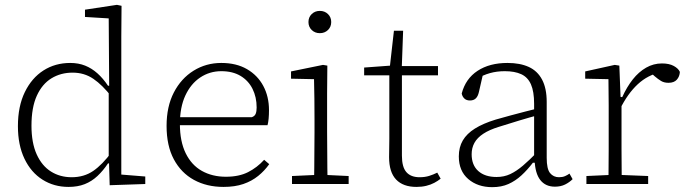

<svg xmlns="http://www.w3.org/2000/svg" viewBox="-20 -760 2845 793"><path d="M263 12Q203 12 155.5 -18Q108 -48 81 -104.5Q54 -161 54 -239Q54 -321 82.5 -379.5Q111 -438 159.5 -469Q208 -500 270 -500Q304 -500 331.5 -489Q359 -478 382.5 -457Q406 -436 426 -406H447L442 -359Q403 -409 365.5 -434.5Q328 -460 280 -460Q231 -460 192.5 -436.5Q154 -413 132 -364.5Q110 -316 110 -241Q110 -170 131.5 -122.5Q153 -75 190.5 -51.5Q228 -28 276 -28Q327 -28 365 -54Q403 -80 442 -133L447 -85H426Q406 -55 382.5 -33Q359 -11 330 0.5Q301 12 263 12ZM433 5 430 -97 429 -98V-389L431 -393L429 -684L331 -690V-720L463 -740L482 -736L481 -609V-39L580 -31V0Z M903 12Q834 12 781 -17Q728 -46 698 -102Q668 -158 668 -240Q668 -320 698 -378Q728 -436 779.5 -468Q831 -500 894 -500Q956 -500 1000 -474.5Q1044 -449 1067.5 -405Q1091 -361 1091 -305Q1091 -286 1089.5 -270Q1088 -254 1085 -243H701V-276H1020Q1032 -280 1036 -290Q1040 -300 1040 -316Q1040 -359 1023 -393Q1006 -427 973.5 -446.5Q941 -466 894 -466Q846 -466 807 -440Q768 -414 745.5 -365.5Q723 -317 723 -248Q723 -176 747 -127Q771 -78 814 -54Q857 -30 913 -30Q967 -30 1004.5 -49Q1042 -68 1071 -100L1092 -82Q1073 -55 1046.5 -33.5Q1020 -12 985 0Q950 12 903 12Z M1186 0V-33L1296 -38H1314L1420 -33V0ZM1277 0Q1278 -30 1278 -67Q1278 -104 1278.5 -143Q1279 -182 1279 -215V-266Q1279 -311 1278.5 -352.5Q1278 -394 1277 -433L1182 -435V-465L1314 -492L1332 -489L1331 -375V-215Q1331 -182 1331.5 -143Q1332 -104 1332 -67Q1332 -30 1333 0ZM1301 -623Q1281 -623 1267.5 -636Q1254 -649 1254 -669Q1254 -689 1267.5 -702Q1281 -715 1301 -715Q1321 -715 1334.5 -702Q1348 -689 1348 -669Q1348 -649 1334.5 -636Q1321 -623 1301 -623Z M1616 -449V-487H1789V-449ZM1700 12Q1645 12 1616 -18.5Q1587 -49 1587 -111Q1587 -130 1587.5 -148Q1588 -166 1588 -187V-449H1484V-481L1607 -490L1589 -474L1607 -633H1645L1639 -469L1640 -460V-117Q1640 -70 1658.5 -49Q1677 -28 1713 -28Q1735 -28 1752.5 -33.5Q1770 -39 1786 -47L1800 -22Q1789 -13 1774 -5Q1759 3 1740.5 7.5Q1722 12 1700 12Z M2013 13Q1953 13 1914 -20.5Q1875 -54 1875 -114Q1875 -152 1891.5 -180Q1908 -208 1941.5 -229Q1975 -250 2027 -266Q2058 -275 2088 -283Q2118 -291 2148.5 -299Q2179 -307 2208 -314V-286Q2167 -275 2124 -262Q2081 -249 2040 -236Q2001 -224 1976 -207.5Q1951 -191 1939.5 -170Q1928 -149 1928 -123Q1928 -78 1955.5 -53.5Q1983 -29 2031 -29Q2062 -29 2087.5 -41Q2113 -53 2140 -76Q2167 -99 2200 -133L2203 -88H2181Q2158 -58 2133.5 -35.5Q2109 -13 2080 0Q2051 13 2013 13ZM2272 11Q2233 11 2211.5 -16.5Q2190 -44 2188 -100L2186 -102V-331Q2186 -382 2173 -411.5Q2160 -441 2133 -453.5Q2106 -466 2065 -466Q2032 -466 2003.5 -458Q1975 -450 1949 -434L1977 -463L1958 -380Q1954 -362 1945 -353.5Q1936 -345 1921 -345Q1906 -345 1897.5 -353.5Q1889 -362 1887 -374Q1903 -435 1952.5 -467.5Q2002 -500 2076 -500Q2128 -500 2164 -483.5Q2200 -467 2219 -431Q2238 -395 2238 -339V-108Q2238 -62 2252 -45Q2266 -28 2289 -28Q2303 -28 2313.5 -32.5Q2324 -37 2332 -43L2345 -20Q2332 -7 2314 2Q2296 11 2272 11Z M2402 0V-33L2512 -38H2530L2657 -33V0ZM2493 0Q2493 -30 2493.5 -67Q2494 -104 2494 -143Q2494 -182 2494 -215V-266Q2494 -297 2494 -325Q2494 -353 2493.5 -380.5Q2493 -408 2493 -433L2397 -435V-465L2519 -492L2538 -489L2543 -360L2547 -359V-215Q2547 -182 2547 -143Q2547 -104 2547.5 -67Q2548 -30 2548 0ZM2540 -308 2534 -359H2550Q2569 -401 2593.5 -432Q2618 -463 2648.5 -480.5Q2679 -498 2714 -498Q2744 -498 2763 -487.5Q2782 -477 2788 -463Q2787 -444 2775.5 -431Q2764 -418 2741 -418Q2723 -418 2710.5 -425.5Q2698 -433 2684 -445L2664 -463L2711 -462Q2656 -451 2614 -412Q2572 -373 2540 -308Z"/></svg>

Font: Source Serif 4 Light
Style: Regular
Weight: 300
Designer: Frank Grießhammer
Foundry: Adobe Systems Incorporated
Version: Version 4.004;hotconv 1.0.116;makeotfexe 2.5.65601